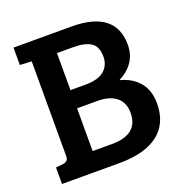

<svg xmlns="http://www.w3.org/2000/svg" viewBox="-121 -774 844 882"><g transform="rotate(-20 301.0 -332.5)"><path d="M39 -665H321Q537 -665 537 -498Q537 -406 445 -358Q504 -343 537.5 -303Q571 -263 571 -199Q571 -102 505.5 -51Q440 0 315 0H34V-81L67 -84Q96 -87 96 -112V-577L39 -580ZM218 -303V-94H312Q442 -94 442 -200Q442 -250 409.5 -276.5Q377 -303 317 -303ZM218 -573V-392H292Q354 -392 383.5 -417.5Q413 -443 413 -485Q413 -535 383.5 -554Q354 -573 299 -573Z"/></g></svg>

Font: Bree Serif
Style: Regular
Weight: 400
Designer: Veronika Burian, Jos Scaglione
Foundry: TypeTogether
Version: Version 1.001